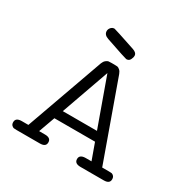

<svg xmlns="http://www.w3.org/2000/svg" viewBox="-178 -970 1115 1133"><g transform="rotate(30 379.0 -403.5)"><path d="M41 -30.8Q41 -60.5 81.1 -61H127L315.9 -589.8Q321.8 -605 331.8 -613Q341.8 -621.1 348.9 -622.1Q356 -623 369.1 -623H388.2Q402.3 -623 409.2 -622.1Q416 -621.1 425.5 -613Q435.1 -605 440.9 -588.9L629.9 -61H675.8Q688 -61 694.6 -60.1Q701.2 -59.1 708.5 -51.5Q715.8 -43.9 715.8 -29.8Q715.8 0 675.8 0H517.1Q476.1 0 476.1 -30.8Q476.1 -60.5 517.1 -61H557.1L517.1 -171.9H240.2L200.2 -61H240.2Q281.2 -61 280.8 -29.8Q280.8 0 240.2 0H81.1Q68.8 0 62.5 -1Q56.2 -2 48.6 -9.3Q41 -16.6 41 -30.8ZM250 -772Q250 -785.2 259.5 -796.1Q269 -807.1 283.7 -807.1Q288.6 -807.1 437 -757.3Q465.8 -747.6 465.8 -727.1Q465.8 -714.8 458.3 -700.4Q450.7 -686 434.1 -686H432.6Q426.8 -686 282.7 -735.4Q250 -746.1 250 -772ZM262.2 -232.9H495.1L377.9 -559.1Z"/></g></svg>

Font: CMU Typewriter Text Variable Width
Style: Medium
Weight: 500
Version: Version 0.7.0